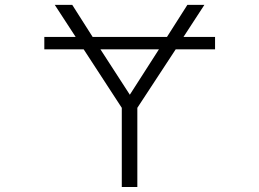

<svg xmlns="http://www.w3.org/2000/svg" viewBox="-20 -751 1040 772"><path d="M619.1 -552.7H383.8L502 -370.1ZM158.2 -552.7V-602.5H284.2L200.2 -731.4H270.5L352.5 -602.5H651.4L733.4 -731.4H801.8L717.8 -602.5H844.7V-552.7H686.5L532.2 -317.4V1H469.7V-317.4L316.4 -552.7Z"/></svg>

Font: Gen Shin Gothic Monospace Light
Style: Regular
Weight: 300
Designer: [Source Han Sans]
Ryoko NISHIZUKA  (kana & ideographs); Paul D. Hunt (Latin, Greek & Cyrillic); Wenlong ZHANG  (bopomofo
Version: Version 1.002.20150607